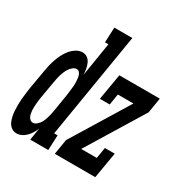

<svg xmlns="http://www.w3.org/2000/svg" viewBox="-189 -871 974 1015"><g transform="rotate(30 298.5 -363.5)"><path d="M49 8Q32 8 18.5 -2Q5 -12 -2 -27Q-9 -42 -12.5 -58.5Q-16 -75 -17 -92Q-18 -109 -18 -126.5Q-18 -144 -16.5 -162Q-15 -180 -12.5 -197.5Q-10 -215 -8 -232L11 -342Q14 -362 18.5 -382Q23 -402 29.5 -421.5Q36 -441 45.5 -460.5Q55 -480 68.5 -497Q82 -514 100.5 -526Q119 -538 140 -538Q157 -538 170 -528.5Q183 -519 189.5 -503.5Q196 -488 199 -472Q202 -456 203 -439L236 -643H215L219 -735H329L223 -92H244L240 0H130L142 -74Q136 -59 127.5 -45Q119 -31 107 -18.5Q95 -6 80 1Q65 8 49 8ZM96 -84Q107 -84 116.5 -91Q126 -98 133 -107.5Q140 -117 144.5 -127.5Q149 -138 152 -148.5Q155 -159 157.5 -169.5Q160 -180 162 -191L180 -301Q181 -311 182.5 -321Q184 -331 185 -341.5Q186 -352 187 -362Q188 -372 187.5 -382Q187 -392 186 -402Q185 -412 182.5 -421.5Q180 -431 173.5 -438.5Q167 -446 157 -446Q145 -446 134.5 -437.5Q124 -429 117 -418.5Q110 -408 105 -396.5Q100 -385 96.5 -373.5Q93 -362 90.5 -350.5Q88 -339 86 -327L67 -217Q66 -207 64.5 -197.5Q63 -188 62.5 -178.5Q62 -169 61.5 -159.5Q61 -150 61.5 -140.5Q62 -131 64 -121.5Q66 -112 69.5 -104Q73 -96 80 -90Q87 -84 96 -84ZM280 0 295 -92 507 -438H412L401 -371H341L368 -530H615L600 -438L388 -92H483L494 -159H554L527 0Z"/></g></svg>

Font: Iosevka Slab SmBdExObl
Style: Regular
Weight: 600
Width: 7
Italic angle: -9°
Monospace: yes
Designer: Belleve Invis
Foundry: Belleve Invis
Version: Version 11.1.0; ttfautohint (v1.8.3)